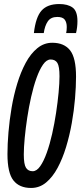

<svg xmlns="http://www.w3.org/2000/svg" viewBox="-20 -922 404 952"><path d="M134 10Q76 10 46.5 -27.5Q17 -65 17 -158Q17 -207 22 -266.5Q27 -326 37.5 -388Q48 -450 65.5 -507.5Q83 -565 107.5 -610.5Q132 -656 165 -683Q198 -710 239 -710Q298 -710 327.5 -672.5Q357 -635 357 -542Q357 -493 352 -433.5Q347 -374 336 -312Q325 -250 307.5 -192.5Q290 -135 265.5 -89.5Q241 -44 208.5 -17Q176 10 134 10ZM142 -73Q162 -73 179.5 -98Q197 -123 212 -165Q227 -207 238.5 -258Q250 -309 258 -362Q266 -415 270.5 -462.5Q275 -510 275 -544Q275 -593 264.5 -610Q254 -627 231 -627Q211 -627 193.5 -602Q176 -577 161 -535Q146 -493 134.5 -442Q123 -391 115 -338Q107 -285 102.5 -237.5Q98 -190 98 -156Q98 -107 109 -90Q120 -73 142 -73ZM274 -902Q316 -902 340 -884.5Q364 -867 364 -817Q364 -787 357 -758H308Q311 -771 311 -788Q311 -811 301 -824.5Q291 -838 264 -838Q232 -838 217 -816Q202 -794 197 -758H148Q157 -837 186 -869.5Q215 -902 274 -902Z"/></svg>

Font: Georama Extra Condensed Medium
Style: Italic
Weight: 500
Width: 2
Italic angle: -9°
Designer: Jean-Baptiste Levee
Foundry: Production Type
Version: Version 1.000